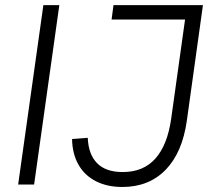

<svg xmlns="http://www.w3.org/2000/svg" viewBox="-20 -717 824 746"><path d="M148.5 -697H210.5L112.5 0H50.5ZM260 -177 321 -181.5Q323.5 -117.5 357.2 -83Q391 -48.5 457 -48.5Q537 -48.5 583.8 -101Q630.5 -153.5 645 -255L699 -641H413.5L421 -697H768.5L706 -248.5Q688.5 -124 623.5 -57.2Q558.5 9.5 455.5 9.5Q396.5 9.5 352.8 -12.8Q309 -35 285 -77Q261 -119 260 -177Z"/></svg>

Font: HK Grotesk Light
Style: Italic
Weight: 300
Italic angle: -16°
Designer: Alfredo Marco Pradil
Foundry: Hanken Design Co.
Version: Version 3.001